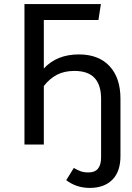

<svg xmlns="http://www.w3.org/2000/svg" viewBox="-20 -709 646 942"><path d="M571 -225V57Q571 133 531 173Q491 213 420 213Q355 213 305 175L342 115Q361 126 376.5 131.5Q392 137 415 137Q476 137 476 63V-224Q476 -292 444 -326.5Q412 -361 345 -361Q296 -361 260 -342.5Q224 -324 195 -287V0H100V-689H475L463 -611H195V-373Q259 -442 367 -442Q464 -442 517.5 -384.5Q571 -327 571 -225Z"/></svg>

Font: Fira Sans
Style: Regular
Weight: 400
Designer: bBox Type GmbH & Carrois Corporate GbR & Edenspiekermann AG
Foundry: bBox Type GmbH & Carrois Corporate GbR & Edenspiekermann AG
Version: Version 4.301